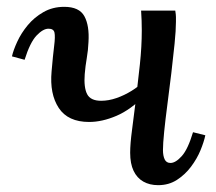

<svg xmlns="http://www.w3.org/2000/svg" viewBox="-20 -531 631 562"><path d="M241 -174Q179 -174 152 -215Q125 -256 131 -322Q135 -369 138.5 -396.5Q142 -424 139.5 -435.5Q137 -447 122 -447Q106 -447 87 -427Q68 -407 52 -356L15 -366Q19 -384 30.5 -409Q42 -434 61 -457Q80 -480 107 -495.5Q134 -511 168 -511Q212 -511 227 -483.5Q242 -456 239 -408Q238 -384 234 -361Q230 -338 228 -314Q225 -275 235 -255.5Q245 -236 276 -236Q298 -236 321 -244Q344 -252 365 -265Q386 -278 400 -292L404 -252Q363 -210 321 -192Q279 -174 241 -174ZM443 11Q418 11 399.5 0.5Q381 -10 371 -31Q361 -52 361 -84Q361 -110 366.5 -151Q372 -192 378 -241.5Q384 -291 389.5 -343Q395 -395 395 -442Q395 -457 394.5 -471Q394 -485 393 -500H493Q495 -488 495 -481.5Q495 -475 495 -467Q495 -443 491 -403Q487 -363 481.5 -317Q476 -271 470 -225.5Q464 -180 460.5 -145Q457 -110 457 -92Q457 -75 462 -64.5Q467 -54 479 -54Q494 -54 512 -74Q530 -94 545 -144L581 -135Q577 -116 567 -91.5Q557 -67 539.5 -43.5Q522 -20 498 -4.5Q474 11 443 11Z"/></svg>

Font: Lora Medium
Style: Italic
Weight: 500
Italic angle: -3°
Designer: Olga Karpushina, Alexei Vanyashin (Cyrillic)
Foundry: Cyreal
Version: Version 3.004